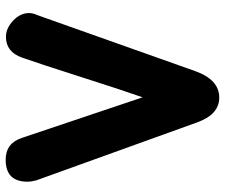

<svg xmlns="http://www.w3.org/2000/svg" viewBox="-80 -740 820 701"><g transform="rotate(-90 330.5 -390.0)"><path d="M176.8 -721.2 325.2 -279.8Q350.6 -351.6 398.4 -501.7Q446.3 -651.9 470.2 -720.2Q491.2 -778.8 545.9 -778.8Q577.1 -778.8 605 -752.7Q632.8 -726.6 632.8 -694.8Q632.8 -679.7 626 -666L420.9 -87.9Q389.6 0 324.2 0Q262.7 0 233.9 -80.1L22 -668Q17.1 -686.5 17.1 -700.2Q17.1 -779.8 97.2 -779.8Q157.2 -779.8 176.8 -721.2Z"/></g></svg>

Font: BPreplay
Style: Bold
Weight: 700
Designer: Magenta/George Triantafyllakos
Foundry: Magenta/George Triantafyllakos
Version: Version 1.00